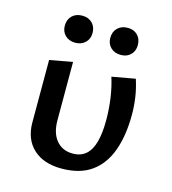

<svg xmlns="http://www.w3.org/2000/svg" viewBox="-98 -703 711 795"><g transform="rotate(15 258.0 -306.0)"><path d="M237 11Q160 11 116 -30Q72 -71 72 -143V-410L170 -428V-178Q170 -123 196 -92Q222 -61 266 -61Q301 -61 323 -80.5Q345 -100 355 -138Q365 -176 365 -230Q365 -277 358.5 -323Q352 -369 339 -410L439 -428Q451 -391 456.5 -354.5Q462 -318 462 -280Q462 -191 438.5 -125.5Q415 -60 365.5 -24.5Q316 11 237 11ZM158 -507Q131 -507 114.5 -523Q98 -539 98 -564Q98 -591 114.5 -607Q131 -623 158 -623Q184 -623 200.5 -607Q217 -591 217 -564Q217 -539 200.5 -523Q184 -507 158 -507ZM353 -507Q326 -507 309.5 -523Q293 -539 293 -564Q293 -591 309.5 -607Q326 -623 353 -623Q379 -623 395 -607Q411 -591 411 -564Q411 -539 395 -523Q379 -507 353 -507Z"/></g></svg>

Font: Ysabeau Office SemiBold
Style: Regular
Weight: 600
Designer: Christian Thalmann (Catharsis Fonts)
Version: Version 2.001;gftools[0.9.30]; featfreeze: tnum,lnum,ss02